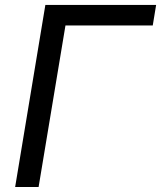

<svg xmlns="http://www.w3.org/2000/svg" viewBox="-20 -747 644 767"><path d="M603.7 -727.3H161.2L40.5 0H134.2L241.5 -645.2H590.2Z"/></svg>

Font: Margiela Sans Text
Style: Italic
Weight: 400
Italic angle: -9.39999°
Designer: Stefan Endress, Andreas Faust
Version: Version 1.100;FEAKit 1.0